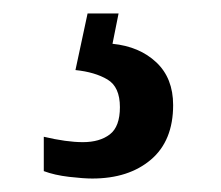

<svg xmlns="http://www.w3.org/2000/svg" viewBox="-20 -29 328 285"><path d="M117 236Q104 236 82.5 233.5Q61 231 45 225V174Q79 182 103 182Q128 182 143 170.5Q158 159 158 130Q158 100 139.5 89Q121 78 92 75L110 -9H156L147 36Q187 40 212 63.5Q237 87 237 127Q237 180 204 208Q171 236 117 236Z"/></svg>

Font: Noto Serif Lao Condensed SemiBold
Style: Regular
Weight: 600
Width: 3
Designer: Monotype Design Team
Foundry: Monotype Imaging Inc.
Version: Version 2.003; ttfautohint (v1.8.4.7-5d5b)